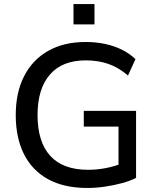

<svg xmlns="http://www.w3.org/2000/svg" viewBox="-20 -922 771 951"><path d="M412 9Q297 9 218 -34.5Q139 -78 98.5 -159Q58 -240 58 -352Q58 -464 99.5 -545Q141 -626 218.5 -670Q296 -714 405 -714Q455 -714 500 -704.5Q545 -695 583.5 -676Q622 -657 651 -629L614 -548Q567 -588 516.5 -605.5Q466 -623 405 -623Q288 -623 227 -552.5Q166 -482 166 -352Q166 -219 229 -150Q292 -81 416 -81Q461 -81 504.5 -89.5Q548 -98 588 -114L567 -62V-295H395V-373H654V-41Q625 -26 584.5 -15Q544 -4 499.5 2.5Q455 9 412 9ZM344 -801V-902H448V-801Z"/></svg>

Font: Nunito Sans 12pt ExtraLight 12pt SemiBold
Style: Regular
Weight: 600
Version: Version 3.101;gftools[0.9.27]